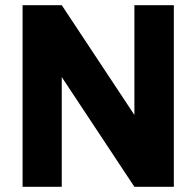

<svg xmlns="http://www.w3.org/2000/svg" viewBox="-20 -720 756 740"><path d="M67 -700V0H218V-423L498 0H650V-700H498V-277L218 -700Z"/></svg>

Font: Unageo
Style: ExtraBold
Weight: 800
Designer: Richard Sepsi
Foundry: Richard Sepsi
Version: Version 2.000